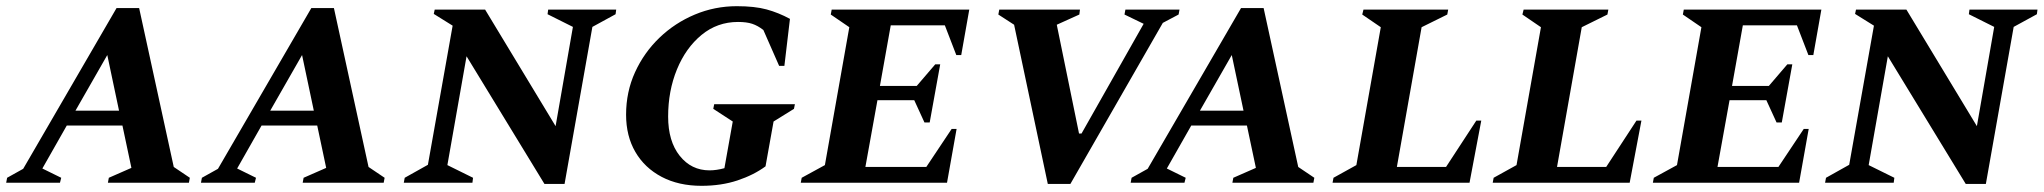

<svg xmlns="http://www.w3.org/2000/svg" viewBox="-53 -591 6610 621"><path d="M-33 0 -30 -16 22 -45 324 -565H397L509 -51L561 -16L558 0H296L299 -16L372 -48L343 -185H163L84 -46L145 -16L141 0ZM191 -233H332L294 -413Z M597 0 600 -16 652 -45 954 -565H1027L1139 -51L1191 -16L1188 0H926L929 -16L1002 -48L973 -185H793L714 -46L775 -16L771 0ZM821 -233H962L924 -413Z M1253 0 1256 -16 1331 -58 1411 -508 1350 -546 1353 -560H1516L1744 -183L1800 -504L1718 -545L1720 -560H1940L1938 -545L1863 -504L1773 4H1708L1456 -409L1394 -57L1477 -16L1475 0Z M2216 10Q2142 10 2087 -19Q2032 -48 2002 -99.5Q1972 -151 1972 -220Q1972 -294 2001 -357.5Q2030 -421 2080 -469Q2130 -517 2194.5 -544Q2259 -571 2330 -571Q2388 -571 2426.5 -560.5Q2465 -550 2502 -530L2484 -378H2467L2416 -494Q2398 -508 2380 -514Q2362 -520 2334 -520Q2267 -520 2216 -478Q2165 -436 2136.5 -366.5Q2108 -297 2108 -214Q2108 -134 2145.5 -87Q2183 -40 2242 -40Q2264 -40 2290 -47L2317 -198L2254 -239L2257 -254H2518L2515 -239L2449 -198L2423 -53Q2385 -25 2332.5 -7.5Q2280 10 2216 10Z M2537 0 2540 -16 2615 -57 2694 -503 2634 -544 2637 -560H3082L3056 -413H3040L3003 -509H2828L2793 -313H2912L2972 -383H2988L2954 -195H2937L2904 -267H2785L2746 -51H2943L3025 -174H3041L3010 0Z M3336 4 3227 -511 3176 -544 3179 -560H3440L3438 -544L3365 -511L3437 -159H3445L3646 -514L3584 -544L3587 -560H3762L3759 -544L3708 -517L3409 4Z M3604 0 3607 -16 3659 -45 3961 -565H4034L4146 -51L4198 -16L4195 0H3933L3936 -16L4009 -48L3980 -185H3800L3721 -46L3782 -16L3778 0ZM3828 -233H3969L3931 -413Z M4257 0 4260 -16 4334 -57 4413 -503 4353 -544 4357 -560H4631L4628 -544L4545 -503L4465 -51H4624L4722 -201H4738L4700 0Z M4775 0 4778 -16 4852 -57 4931 -503 4871 -544 4875 -560H5149L5146 -544L5063 -503L4983 -51H5142L5240 -201H5256L5218 0Z M5293 0 5296 -16 5371 -57 5450 -503 5390 -544 5393 -560H5838L5812 -413H5796L5759 -509H5584L5549 -313H5668L5728 -383H5744L5710 -195H5693L5660 -267H5541L5502 -51H5699L5781 -174H5797L5766 0Z M5850 0 5853 -16 5928 -58 6008 -508 5947 -546 5950 -560H6113L6341 -183L6397 -504L6315 -545L6317 -560H6537L6535 -545L6460 -504L6370 4H6305L6053 -409L5991 -57L6074 -16L6072 0Z"/></svg>

Font: Spectral SC
Style: Bold Italic
Weight: 700
Italic angle: -10°
Designer: Jean-Baptiste Levee
Foundry: Production Type
Version: Version 2.001